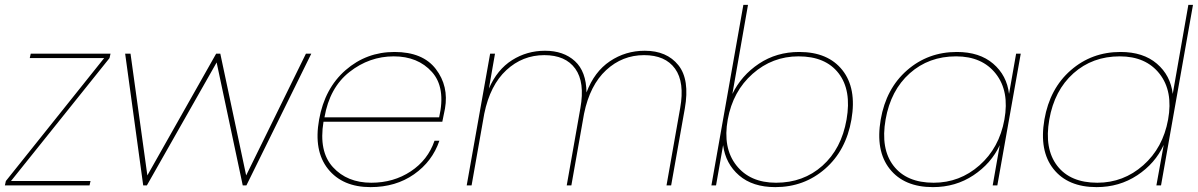

<svg xmlns="http://www.w3.org/2000/svg" viewBox="-38 -760 4912 787"><path d="M415 -540 411 -522 7 -18H333L329 0H-18L-14 -18L389 -522H84L88 -540Z M549 0 475 -540H497L566 -41L848 -540H865L971 -41L1216 -540H1238L972 0H957L850 -504L564 0Z M1576 -529Q1476 -529 1394.5 -465Q1313 -401 1292 -279H1762Q1790 -401 1732.5 -465Q1675 -529 1576 -529ZM1763 -183Q1734 -98 1659 -45.5Q1584 7 1481 7Q1366 7 1306.5 -67.5Q1247 -142 1270 -270Q1293 -398 1378.5 -472.5Q1464 -547 1579 -547Q1695 -547 1748.5 -477Q1802 -407 1786 -315Q1777 -268 1775 -261H1288Q1268 -139 1326.5 -75Q1385 -11 1484 -11Q1575 -11 1645.5 -57.5Q1716 -104 1743 -183Z M2694 0 2750 -317Q2769 -423 2729 -478.5Q2689 -534 2602 -534Q2513 -534 2446.5 -472.5Q2380 -411 2356 -294L2304 0H2285L2341 -317Q2360 -423 2320 -478.5Q2280 -534 2193 -534Q2104 -534 2037.5 -472.5Q1971 -411 1947 -294L1895 0H1875L1971 -540H1991L1966 -397Q2000 -475 2061 -513.5Q2122 -552 2196 -552Q2272 -552 2318.5 -509.5Q2365 -467 2366 -381Q2398 -466 2462 -509Q2526 -552 2605 -552Q2695 -552 2742.5 -493Q2790 -434 2769 -315L2713 0Z M2964 -375Q3001 -451 3073 -499Q3145 -547 3238 -547Q3356 -547 3415 -472.5Q3474 -398 3452 -270Q3430 -143 3344 -68Q3258 7 3140 7Q3047 7 2991.5 -41Q2936 -89 2926 -165L2897 0H2878L3009 -740H3028ZM3235 -529Q3128 -529 3047 -457.5Q2966 -386 2945 -270Q2924 -154 2980 -82.5Q3036 -11 3143 -11Q3255 -11 3333 -80.5Q3411 -150 3432 -270Q3453 -390 3399.5 -459.5Q3346 -529 3235 -529Z M3572 -270Q3594 -397 3680 -472Q3766 -547 3884 -547Q3977 -547 4033 -499Q4089 -451 4098 -375L4127 -540H4146L4050 0H4031L4060 -165Q4025 -90 3952 -41.5Q3879 7 3786 7Q3668 7 3609 -67.5Q3550 -142 3572 -270ZM3881 -529Q3769 -529 3691 -459.5Q3613 -390 3592 -270Q3571 -150 3624.5 -80.5Q3678 -11 3789 -11Q3896 -11 3977 -82.5Q4058 -154 4079 -270Q4100 -386 4044 -457.5Q3988 -529 3881 -529Z M4243 -270Q4265 -397 4351 -472Q4437 -547 4555 -547Q4648 -547 4704 -499Q4760 -451 4769 -375L4833 -740H4852L4721 0H4702L4732 -166Q4697 -90 4623.5 -41.5Q4550 7 4457 7Q4339 7 4280 -67.5Q4221 -142 4243 -270ZM4552 -529Q4440 -529 4362 -459.5Q4284 -390 4263 -270Q4242 -150 4295.5 -80.5Q4349 -11 4460 -11Q4567 -11 4648 -82.5Q4729 -154 4750 -270Q4771 -386 4715 -457.5Q4659 -529 4552 -529Z"/></svg>

Font: Poppins Thin
Style: Italic
Weight: 250
Italic angle: -10°
Designer: Ninad Kale (Devanagari), Jonny Pinhorn (Latin)
Foundry: Indian Type Foundry
Version: Version 3.200;PS 1.000;hotconv 16.6.54;makeotf.lib2.5.65590